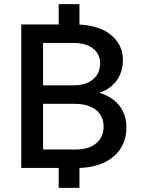

<svg xmlns="http://www.w3.org/2000/svg" viewBox="-20 -817 690 934"><path d="M265.5 -680V-797H366.5V-680ZM265.5 97V-20H366.5V97ZM462.5 -365.5Q501 -355 530.5 -332.8Q560 -310.5 577.5 -276.2Q595 -242 595 -196Q595 -137 565.5 -92.8Q536 -48.5 481.8 -24.2Q427.5 0 354 0H83.5V-698H343.5Q454 -698 516 -650Q578 -602 578 -523.5Q578 -486.5 564.2 -454.8Q550.5 -423 524.8 -400Q499 -377 462.5 -365.5ZM339 -608H189.5V-402H339Q398 -402 432.5 -431Q467 -460 467 -507.5Q467 -555 432 -581.5Q397 -608 339 -608ZM189.5 -90H351.5Q412.5 -90 448.2 -120Q484 -150 484 -200.5Q484 -253.5 446.2 -282.8Q408.5 -312 342 -312H189.5Z"/></svg>

Font: Azeret Mono Thin
Style: Regular
Weight: 100
Designer: Martin Vácha
Foundry: Displaay
Version: Version 1.002